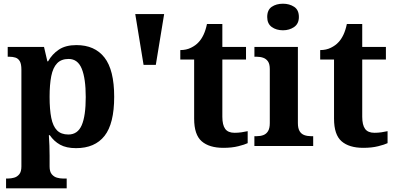

<svg xmlns="http://www.w3.org/2000/svg" viewBox="-20 -790 2137 1039"><path d="M12.8 229V176H24.8Q39.7 176 56.2 171.5Q72.7 167.1 84.2 153.1Q95.8 139 95.8 110.9V-412.7Q95.8 -443.8 87.2 -458.6Q78.6 -473.4 63.9 -478.2Q49.2 -483 30.1 -483H21.7V-536H218.2L236.3 -458.2H240.3Q262.1 -497.2 298.7 -521.6Q335.3 -546 393.3 -546Q492.9 -546 545.4 -478.6Q597.9 -411.3 597.9 -266.1Q597.9 -121.1 545.7 -54.7Q493.4 11.7 391.5 11.7Q338.8 11.7 305.2 -7Q271.6 -25.7 249.6 -58.3H244.4Q246.4 -31.6 247.4 -2Q248.4 27.6 248.4 53V110.7Q248.4 139.1 260.2 153Q272 167 288.5 171.5Q304.9 176 318.8 176H340.9V229ZM350 -62.1Q400.4 -62.1 422.2 -112.4Q444 -162.7 444 -264.8Q444 -364.8 422.5 -417.9Q400.9 -471 351.3 -471Q311.5 -471 289 -447.4Q266.4 -423.8 257.4 -378.1Q248.4 -332.3 248.4 -266.1Q248.4 -197.7 257.4 -152.3Q266.4 -106.9 288.6 -84.5Q310.8 -62.1 350 -62.1Z M756.9 -439 711.9 -714H868.3L823.2 -439Z M1188.9 10Q1112.3 10 1071.5 -25.4Q1030.6 -60.7 1030.6 -147.9V-468H955.7V-519Q988.2 -519 1013.7 -531.7Q1039.2 -544.4 1054 -560.9Q1069.3 -576.5 1081.2 -601.4Q1093 -626.2 1100 -660.2H1183.2V-536H1311.3V-468H1183.2V-158.2Q1183.2 -113.6 1198.7 -92.5Q1214.1 -71.4 1249.3 -71.4Q1268.5 -71.4 1286.4 -74Q1304.3 -76.6 1320.3 -80.2V-15.3Q1304.4 -7.5 1269.7 1.2Q1235 10 1188.9 10Z M1356.6 0V-53H1369Q1389.3 -53 1405.2 -59Q1421.1 -64.9 1430.5 -80.3Q1440 -95.7 1440 -124.1V-416.1Q1440 -443.2 1430.3 -457.4Q1420.5 -471.7 1404.6 -477.3Q1388.7 -483 1369 -483H1356.8V-536H1592V-123.9Q1592 -95.8 1601.3 -80.3Q1610.5 -64.8 1626.9 -58.9Q1643.3 -53 1663 -53H1674.8V0ZM1511.4 -626.1Q1475.3 -626.1 1450.6 -643.9Q1426 -661.7 1426 -698Q1426 -736.5 1450.6 -753.2Q1475.3 -769.9 1511.4 -769.9Q1546 -769.9 1571.7 -753.2Q1597.4 -736.5 1597.4 -698Q1597.4 -661.7 1571.7 -643.9Q1546 -626.1 1511.4 -626.1Z M1945.9 10Q1869.3 10 1828.5 -25.4Q1787.6 -60.7 1787.6 -147.9V-468H1712.7V-519Q1745.2 -519 1770.7 -531.7Q1796.2 -544.4 1811 -560.9Q1826.3 -576.5 1838.2 -601.4Q1850 -626.2 1857 -660.2H1940.2V-536H2068.3V-468H1940.2V-158.2Q1940.2 -113.6 1955.7 -92.5Q1971.1 -71.4 2006.3 -71.4Q2025.5 -71.4 2043.4 -74Q2061.3 -76.6 2077.3 -80.2V-15.3Q2061.4 -7.5 2026.7 1.2Q1992 10 1945.9 10Z"/></svg>

Font: Noto Serif Hebrew
Style: Regular
Weight: 400
Designer: Monotype Design Team
Foundry: Monotype Imaging Inc.
Version: Version 2.003